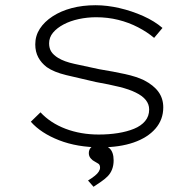

<svg xmlns="http://www.w3.org/2000/svg" viewBox="-20 -554 748 735"><path d="M365 10Q276 10 206.5 -17Q137 -44 98 -88L135 -124Q173 -83 231 -61Q289 -39 358 -39Q397 -39 431.5 -44.5Q466 -50 493 -61Q520 -72 535.5 -90.5Q551 -109 551 -135Q551 -175 499 -200Q475 -212 436.5 -221.5Q398 -231 347 -240Q281 -255 233.5 -266.5Q186 -278 159 -297Q138 -313 126.5 -334.5Q115 -356 115 -384Q115 -417 132.5 -444Q150 -471 181.5 -491.5Q213 -512 254.5 -523Q296 -534 346 -534Q390 -534 437.5 -523Q485 -512 528.5 -492.5Q572 -473 602 -447L570 -409Q544 -431 508.5 -449.5Q473 -468 432.5 -478Q392 -488 348 -488Q314 -488 281.5 -481Q249 -474 223.5 -460.5Q198 -447 183 -429Q168 -411 168 -388Q168 -369 176.5 -356Q185 -343 203 -332Q226 -318 265 -309.5Q304 -301 360 -289Q415 -280 458.5 -270.5Q502 -261 531 -247Q568 -228 586.5 -202.5Q605 -177 605 -143Q605 -96 575 -61.5Q545 -27 491.5 -8.5Q438 10 365 10ZM338 161 317 137Q333 127 343 119Q353 111 358 103Q363 95 363 88Q363 76 355.5 72Q348 68 342 64Q335 61 327.5 52.5Q320 44 320 32Q320 17 331 8Q342 -1 356 -1Q383 -1 399 13.5Q415 28 415 60Q415 79 409 94.5Q403 110 392 121Q381 132 367 141.5Q353 151 338 161Z"/></svg>

Font: Lexend Peta ExtraLight
Style: Regular
Weight: 250
Version: Version 1.007